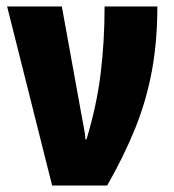

<svg xmlns="http://www.w3.org/2000/svg" viewBox="-20 -573 538 593"><path d="M141 0 2 -553H171L233 -211Q236 -194 239.5 -176.5Q243 -159 244 -142H247Q279 -248 291 -347Q303 -446 303 -553H466Q466 -445 449 -353.5Q432 -262 397.5 -176.5Q363 -91 311 0Z"/></svg>

Font: Noto Sans ExtraCondensed Black
Style: Regular
Weight: 900
Width: 2
Designer: Monotype Design Team
Foundry: Monotype Imaging Inc.
Version: Version 2.013; ttfautohint (v1.8.4.7-5d5b)